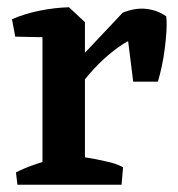

<svg xmlns="http://www.w3.org/2000/svg" viewBox="-20 -509 490 529"><path d="M97 0V-447L170 -489L214 -448V0ZM177 -234 156 -302 318 -474Q352 -488 383 -484.5Q414 -481 438 -464Q440 -445 438.5 -422Q437 -399 434 -375Q431 -351 426 -327.5Q421 -304 415 -284H347L333 -396Q308 -382 280.5 -359Q253 -336 226 -305Q199 -274 177 -234ZM22 -408 13 -456Q47 -471 89 -479.5Q131 -488 170 -489L178 -449L123 -406ZM28 0 24 -34Q45 -45 76.5 -56Q108 -67 130 -72L118 0ZM188 0 197 -77Q215 -76 238.5 -71.5Q262 -67 284 -61.5Q306 -56 319 -48L315 0Z"/></svg>

Font: Eczar Medium
Style: Regular
Weight: 500
Designer: Vaibhav Singh
Foundry: Rosetta Type Foundry
Version: Version 2.000